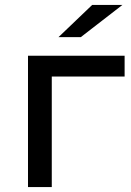

<svg xmlns="http://www.w3.org/2000/svg" viewBox="-20 -755 528 775"><path d="M352 -735H474L306 -605H216ZM93 -530H483V-446H189V0H93Z"/></svg>

Font: false
Style: Regular
Weight: 500
Designer: Julieta Ulanovsky
Foundry: Julieta Ulanovsky
Version: Version 7.222;hotconv 1.0.109;makeotfexe 2.5.65596